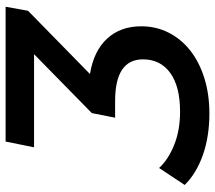

<svg xmlns="http://www.w3.org/2000/svg" viewBox="-60 -680 749 668"><g transform="rotate(-90 314.0 -345.5)"><path d="M253 9Q213.5 9 177 3.2Q140.5 -2.5 108.8 -13.8Q77 -25 50.8 -41Q24.5 -57 5 -77L64 -166Q94 -133.5 145 -113.2Q196 -93 260 -93Q347.5 -93 394.8 -127.2Q442 -161.5 442 -222Q442 -319 297 -319H239L255 -400L460 -601H136L156 -700H625L611 -622L391 -406.5Q471 -393.5 514 -347Q557 -300.5 557 -228Q557 -176.5 535 -133Q513 -89.5 473.2 -58Q433.5 -26.5 377.5 -8.8Q321.5 9 253 9Z"/></g></svg>

Font: Argentum Sans
Style: Italic
Weight: 400
Italic angle: -11.3099°
Designer: Julieta Ulanovsky, Owen Earl, Rasmus Andersson, Cristiano Sobral
Foundry: The Argentum Sans Project Authors
Version: Version 3.131; ttfautohint (v1.8.4.7-5d5b-dirty)